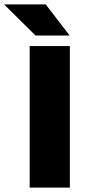

<svg xmlns="http://www.w3.org/2000/svg" viewBox="-82 -847 388 867"><path d="M233.5 -639V0H52V-639ZM231.5 -688 124.5 -827H-62V-825.5L78.5 -686.5H231.5Z"/></svg>

Font: Anek Malayalam ExtraBold
Style: Regular
Weight: 800
Version: Version 1.003